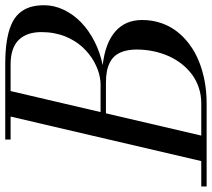

<svg xmlns="http://www.w3.org/2000/svg" viewBox="-102 -732 790 715"><g transform="rotate(-90 292.5 -375.0)"><path d="M265 0H-45V-20H49.6L215.4 -730H130V-750H410Q458.4 -750 494.8 -744.4Q531.1 -738.9 557 -727.8Q582.9 -716.8 599 -699.2Q615.1 -681.6 622.6 -658.6Q630 -635.5 630 -605Q630 -567.5 612.9 -531.8Q595.8 -496 566.1 -467.4Q536.5 -438.8 495.2 -417.6Q453.9 -396.5 406.8 -387.1Q488 -377.9 531.5 -340.8Q575 -303.6 575 -240Q575 -203.1 563.9 -170.2Q552.8 -137.2 532.6 -111.1Q512.5 -84.9 484.1 -63.8Q455.8 -42.8 421.4 -28.8Q387 -14.9 347.3 -7.4Q307.6 0 265 0ZM410 -730H310.4L232.1 -395H335Q347.8 -395 361.7 -397.6Q375.6 -400.2 390.2 -405.6Q404.9 -411 419.3 -418.9Q433.8 -426.8 447.6 -437.8Q461.4 -448.8 473.7 -461.9Q486 -475.1 496.3 -491.8Q506.6 -508.5 514.1 -527.1Q521.6 -545.8 525.8 -568.2Q530 -590.8 530 -615Q530 -641.5 523.2 -662.2Q516.5 -682.9 502.4 -698.2Q488.2 -713.6 464.9 -721.8Q441.6 -730 410 -730ZM341 -375H227.5L144.6 -20H265Q294.6 -20 321.8 -28.8Q348.9 -37.6 370.7 -53.5Q392.5 -69.4 410.3 -91.6Q428.1 -113.9 440.1 -140.4Q452 -167 458.5 -197.5Q465 -228 465 -260Q465 -286.2 459.3 -306.1Q453.6 -325.9 443.4 -338.9Q433.1 -352 417.4 -360.1Q401.6 -368.2 383.1 -371.6Q364.6 -375 341 -375Z"/></g></svg>

Font: Bodoni* 11
Style: Italic
Weight: 400
Italic angle: -13°
Version: Version 1.002